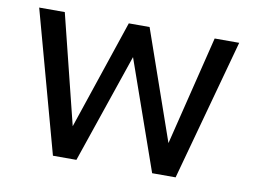

<svg xmlns="http://www.w3.org/2000/svg" viewBox="-63 -619 936 709"><g transform="rotate(10 405.0 -265.0)"><path d="M175 0H263L403 -410L547 0H635L780 -530H688L587 -120L444 -530H366L228 -120L126 -530H30Z"/></g></svg>

Font: Golos Text VF
Style: Regular
Weight: 400
Designer: A.Korolkova, Vitaly Kuzmin
Foundry: ParaType Ltd
Version: Version 2.005